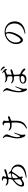

<svg xmlns="http://www.w3.org/2000/svg" viewBox="2564 -3394 871 6040"><g transform="rotate(-90 3000.0 -373.5)"><path d="M501 20.5Q667 3.9 755.4 -62Q843.8 -127.9 844.7 -236.3Q844.7 -321.3 793.5 -381.3Q742.2 -441.4 652.3 -461.9Q645.5 -463.9 638.7 -469.7Q631.8 -475.6 630.9 -482.4Q626 -501 588.4 -522.5Q550.8 -543.9 543 -533.2Q538.1 -527.3 540 -523.9Q542 -520.5 552.7 -512.7Q577.1 -497.1 574.7 -482.4Q572.3 -467.8 545.9 -465.8Q502 -461.9 462.9 -450.2Q432.6 -441.4 426.8 -451.2Q420.9 -460.9 428.7 -505.9Q435.5 -542 442.9 -549.8Q450.2 -557.6 487.3 -565.4Q695.3 -610.4 700.2 -643.6Q704.1 -668 679.7 -671.9Q655.3 -675.8 612.3 -658.2Q501 -610.4 471.7 -613.8Q442.4 -617.2 470.7 -673.8Q482.4 -695.3 481.4 -704.6Q480.5 -713.9 464.8 -724.6Q443.4 -741.2 415 -747.6Q386.7 -753.9 359.4 -747.1Q338.9 -743.2 338.4 -733.9Q337.9 -724.6 357.4 -721.7Q392.6 -716.8 401.9 -701.7Q411.1 -686.5 405.3 -641.6Q400.4 -609.4 392.1 -601.6Q383.8 -593.8 350.6 -591.8Q261.7 -585 209 -625Q199.2 -632.8 194.8 -634.3Q190.4 -635.7 185.5 -630.9Q180.7 -626 182.1 -621.1Q183.6 -616.2 192.4 -603.5Q220.7 -567.4 244.6 -556.6Q268.6 -545.9 323.2 -545.9Q327.1 -545.9 334 -545.9Q376 -545.9 382.3 -538.6Q388.7 -531.2 383.8 -488.3Q382.8 -480.5 381.8 -476.6Q381.8 -475.6 380.9 -472.7Q376 -430.7 371.1 -420.9Q366.2 -411.1 342.8 -396.5L340.8 -394.5Q245.1 -331.1 194.3 -253.9Q143.6 -176.8 152.3 -108.4Q160.2 -50.8 222.2 -51.8Q284.2 -52.7 364.3 -112.3Q385.7 -127.9 394.5 -127.9Q404.3 -127.9 416 -112.3Q437.5 -84 456.1 -97.7Q474.6 -111.3 461.9 -146.5Q460.9 -148.4 460 -150.4Q451.2 -177.7 453.6 -187.5Q456.1 -197.3 482.4 -227.5Q484.4 -230.5 485.4 -231.4Q555.7 -315.4 606.4 -408.2Q618.2 -430.7 633.8 -433.1Q649.4 -435.5 680.7 -420.9Q737.3 -394.5 764.6 -338.9Q791 -286.1 782.2 -226.6Q773.4 -164.1 728.5 -117.2Q688.5 -73.2 611.3 -41Q534.2 -8.8 443.4 2.9Q431.6 3.9 429.2 7.3Q426.8 10.7 429.7 19Q432.6 27.3 501 20.5ZM202.1 -132.8Q190.4 -165 223.6 -223.6Q257.8 -286.1 322.3 -339.8Q349.6 -362.3 360.4 -359.4Q371.1 -356.4 371.1 -326.2Q371.1 -284.2 378.9 -234.4Q384.8 -197.3 379.9 -186.5Q374 -172.9 338.4 -149.9Q302.7 -127 271.5 -117.2Q214.8 -98.6 202.1 -132.8ZM415 -342.8Q415 -386.7 421.9 -397.5Q428.7 -408.2 464.8 -420.9Q563.5 -453.1 560.5 -419.9Q558.6 -404.3 521 -347.7Q483.4 -291 457 -263.7Q434.6 -239.3 424.8 -257.3Q415 -275.4 415 -342.8Z M1982.4 42Q1983.4 42 1993.2 39.1Q1995.1 38.1 1997.1 37.1Q2131.8 -11.7 2181.2 -104Q2230.5 -196.3 2222.7 -383.8Q2222.7 -389.6 2221.7 -399.4Q2219.7 -445.3 2226.1 -454.6Q2232.4 -463.9 2269.5 -475.6Q2277.3 -478.5 2281.2 -479.5Q2337.9 -498 2356.4 -513.2Q2375 -528.3 2361.3 -544.9Q2341.8 -571.3 2291 -546.9Q2254.9 -530.3 2240.2 -527.8Q2225.6 -525.4 2219.7 -535.2Q2214.8 -543.9 2215.3 -589.4Q2215.8 -634.8 2221.7 -655.3Q2226.6 -672.9 2226.6 -681.6Q2226.6 -698.2 2197.3 -713.9Q2168 -729.5 2136.7 -728.5Q2109.4 -728.5 2089.8 -720.7Q2071.3 -713.9 2071.3 -705.1Q2071.3 -696.3 2094.7 -693.4Q2133.8 -689.5 2143.6 -676.3Q2153.3 -663.1 2157.2 -613.3Q2161.1 -553.7 2161.1 -538.1Q2161.1 -514.6 2154.3 -506.8Q2149.4 -502 2130.9 -498Q2024.4 -477.5 1938.5 -530.3Q1923.8 -540 1915.5 -536.6Q1907.2 -533.2 1914.1 -520.5Q1963.9 -431.6 2118.2 -445.3Q2142.6 -447.3 2150.9 -445.3Q2159.2 -443.4 2164.1 -434.6Q2167 -426.8 2167 -349.6Q2168 -270.5 2164.1 -248Q2152.3 -155.3 2112.3 -95.2Q2072.3 -35.2 1990.2 13.7Q1975.6 22.5 1973.6 26.4Q1971.7 30.3 1976.6 38.1L1977.5 39.1Q1980.5 42 1982.4 42ZM1783.2 -74.2Q1774.4 -106.4 1781.2 -144.5Q1789.1 -183.6 1826.2 -291Q1830.1 -301.8 1835.9 -318.4Q1846.7 -350.6 1848.1 -356.4Q1849.6 -362.3 1845.7 -364.3L1842.8 -365.2Q1835 -370.1 1831.1 -364.7Q1827.1 -359.4 1812.5 -323.2Q1782.2 -247.1 1768.6 -218.8Q1753.9 -185.5 1744.1 -177.7Q1736.3 -171.9 1727.5 -181.6Q1696.3 -213.9 1710 -317.4Q1723.6 -420.9 1773.4 -532.2Q1789.1 -566.4 1792 -579.6Q1794.9 -592.8 1792 -608.4Q1785.2 -638.7 1758.8 -669.4Q1732.4 -700.2 1698.2 -716.8Q1681.6 -724.6 1676.3 -717.8Q1670.9 -710.9 1683.6 -697.3Q1719.7 -655.3 1723.1 -621.1Q1726.6 -586.9 1704.1 -493.2Q1674.8 -377 1668.9 -317.4Q1663.1 -257.8 1672.9 -189.5Q1680.7 -132.8 1702.6 -81.5Q1724.6 -30.3 1747.1 -16.6Q1772.5 -1 1783.2 -17.6Q1793.9 -34.2 1783.2 -74.2Z M3230.5 -16.6Q3222.7 -60.5 3230 -94.7Q3237.3 -128.9 3276.4 -242.2Q3298.8 -304.7 3301.3 -315.4Q3303.7 -326.2 3294.9 -330.1Q3288.1 -333 3283.7 -325.2Q3279.3 -317.4 3258.8 -268.6Q3255.9 -261.7 3253.9 -257.8Q3225.6 -191.4 3214.8 -168Q3201.2 -140.6 3192.4 -133.8Q3186.5 -128.9 3176.8 -135.7Q3144.5 -157.2 3160.2 -277.8Q3175.8 -398.4 3224.6 -513.7Q3250 -572.3 3251 -584Q3251 -602.5 3236.8 -629.4Q3222.7 -656.2 3202.1 -676.8Q3181.6 -697.3 3162.1 -707Q3144.5 -715.8 3139.2 -709.5Q3133.8 -703.1 3147.5 -683.6Q3174.8 -645.5 3179.7 -615.7Q3184.6 -585.9 3171.9 -539.1Q3168.9 -527.3 3160.2 -493.2Q3156.2 -481.4 3155.3 -475.6Q3100.6 -268.6 3123 -130.9Q3133.8 -67.4 3154.8 -20Q3175.8 27.3 3198.2 37.1Q3242.2 57.6 3230.5 -16.6ZM3681.6 -84Q3686.5 -118.2 3713.4 -108.4Q3740.2 -98.6 3800.8 -40Q3848.6 5.9 3861.3 -23.9Q3874 -53.7 3832.5 -94.2Q3791 -134.8 3713.9 -167Q3711.9 -168 3709 -168.9Q3691.4 -175.8 3686.5 -181.6Q3679.7 -189.5 3676.8 -211.9Q3673.8 -228.5 3670.9 -287.1Q3669.9 -302.7 3668.9 -310.5Q3668.9 -311.5 3668.9 -314.5Q3665 -364.3 3670.9 -374.5Q3676.8 -384.8 3713.9 -393.6Q3717.8 -394.5 3719.7 -395.5Q3796.9 -415 3824.2 -432.1Q3851.6 -449.2 3835 -468.8Q3813.5 -492.2 3765.6 -469.7Q3694.3 -436.5 3676.8 -448.2Q3659.2 -460 3674.8 -531.2Q3681.6 -564.5 3675.8 -572.3Q3666 -585 3672.9 -591.3Q3679.7 -597.7 3710.9 -606.4Q3760.7 -619.1 3770.5 -631.8Q3780.3 -642.6 3787.6 -639.2Q3794.9 -635.7 3808.1 -615.7Q3821.3 -595.7 3835 -594.7Q3848.6 -594.7 3852.5 -610.4Q3856.4 -627 3845.7 -648.4Q3822.3 -688.5 3755.9 -728.5Q3753.9 -729.5 3750 -731.4Q3736.3 -739.3 3733.4 -739.7Q3730.5 -740.2 3726.6 -736.3Q3722.7 -731.4 3724.1 -727.5Q3725.6 -723.6 3738.3 -711.9Q3777.3 -670.9 3738.3 -669.9Q3730.5 -669.9 3708 -661.1Q3651.4 -639.6 3587.9 -632.3Q3524.4 -625 3490.2 -636.7Q3466.8 -644.5 3445.3 -658.2Q3428.7 -668 3429.2 -655.8Q3429.7 -643.6 3446.3 -626Q3468.8 -601.6 3491.2 -592.8Q3513.7 -584 3554.7 -583Q3597.7 -582 3608.9 -567.4Q3620.1 -552.7 3621.1 -495.1Q3622.1 -444.3 3616.2 -434.1Q3610.4 -423.8 3581.1 -419.9Q3532.2 -415 3496.6 -422.4Q3460.9 -429.7 3427.7 -452.1Q3409.2 -464.8 3400.4 -461.9Q3391.6 -459 3401.4 -443.4Q3428.7 -402.3 3466.3 -386.2Q3503.9 -370.1 3566.4 -372.1Q3570.3 -372.1 3576.2 -372.1Q3602.5 -373 3609.4 -371.1Q3619.1 -367.2 3622.1 -352.5Q3624 -341.8 3625 -301.8Q3626 -292 3626 -286.1Q3626 -282.2 3626 -275.4Q3627.9 -230.5 3627 -217.8Q3626 -201.2 3617.2 -197.3Q3610.4 -194.3 3586.9 -195.3Q3583 -195.3 3581.1 -195.3Q3494.1 -197.3 3442.4 -166.5Q3390.6 -135.7 3390.6 -84Q3390.6 -43.9 3417.5 -17.1Q3444.3 9.8 3492.2 16.6Q3570.3 29.3 3622.1 1.5Q3673.8 -26.4 3681.6 -84ZM3426.8 -108.4Q3440.4 -136.7 3492.2 -150.4Q3541 -163.1 3584 -155.3Q3629.9 -146.5 3629.9 -119.1Q3627.9 -48.8 3552.7 -34.2Q3489.3 -21.5 3448.2 -45.9Q3407.2 -70.3 3426.8 -108.4ZM3916 -713.9Q3899.4 -740.2 3854.5 -768.1Q3809.6 -795.9 3799.8 -787.1Q3793.9 -782.2 3796.4 -777.8Q3798.8 -773.4 3812.5 -761.7Q3844.7 -733.4 3875 -688.5Q3890.6 -665 3896.5 -659.2Q3916 -646.5 3924.3 -668.5Q3932.6 -690.4 3916 -713.9Z M5120.1 -41Q5239.3 -81.1 5298.8 -171.9Q5358.4 -262.7 5345.7 -383.8Q5331.1 -518.6 5231.4 -594.7Q5140.6 -665 5013.7 -664.1Q4886.7 -663.1 4786.1 -591.8Q4676.8 -514.6 4642.6 -379.9Q4627 -317.4 4638.7 -249Q4649.4 -182.6 4679.7 -137.7Q4711.9 -90.8 4752 -87.9Q4813.5 -84 4888.7 -183.6Q4959 -277.3 4996.1 -397.5Q5035.2 -525.4 5003.9 -591.8Q4991.2 -619.1 4997.1 -627.4Q5002.9 -635.7 5033.2 -633.8Q5147.5 -624 5214.8 -549.3Q5282.2 -474.6 5282.2 -357.4Q5282.2 -232.4 5206.1 -150.9Q5129.9 -69.3 4981.4 -36.1Q4961.9 -32.2 4957.5 -27.8Q4953.1 -23.4 4958 -12.7Q4961.9 -7.8 5021 -18.1Q5080.1 -28.3 5120.1 -41ZM4718.8 -184.6Q4691.4 -219.7 4684.6 -282.2Q4676.8 -348.6 4697.3 -409.2Q4721.7 -480.5 4779.8 -537.1Q4837.9 -593.8 4910.2 -616.2Q4942.4 -627 4957 -607.4Q4971.7 -587.9 4971.7 -535.2Q4970.7 -448.2 4905.8 -320.8Q4840.8 -193.4 4783.2 -166Q4747.1 -148.4 4718.8 -184.6Z"/></g></svg>

Font: Bpmf GenWan Min R
Style: R
Weight: 400
Foundry: But Ko
Version: Version 1.320